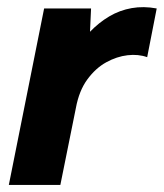

<svg xmlns="http://www.w3.org/2000/svg" viewBox="-20 -524 464 544"><path d="M105 -500H238L235 -434Q260 -460 289.5 -477.5Q319 -495 353 -501Q387 -507 424 -500L397 -362Q372 -371 341.5 -367.5Q311 -364 281 -347.5Q251 -331 227.5 -299Q204 -267 195 -218L151 0H5Z"/></svg>

Font: Albert Sans ExtraBold
Style: Italic
Weight: 800
Italic angle: -11.25°
Designer: Andreas Rasmussen
Foundry: a.Foundry
Version: Version 1.025